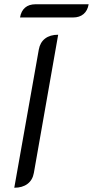

<svg xmlns="http://www.w3.org/2000/svg" viewBox="-20 -872 436 901"><path d="M162 -639Q168 -673 191.5 -691Q215 -709 253 -709L139 -61Q133 -27 109 -9Q85 9 47 9ZM147 -852H396Q391 -822 372 -806Q353 -790 323 -790H74Q79 -820 97.5 -836Q116 -852 147 -852Z"/></svg>

Font: K2D Light
Style: Italic
Weight: 300
Italic angle: -10°
Designer: Katatrad Aksorn Co.,Ltd.
Foundry: Cadson Demak Co.,Ltd.
Version: Version 1.000; ttfautohint (v1.6)